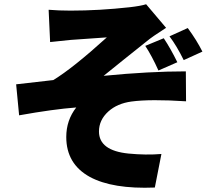

<svg xmlns="http://www.w3.org/2000/svg" viewBox="-20 -819 1040 904"><path d="M751 -639Q783 -591 815 -526L726 -487Q695 -556 664 -603ZM864 -687Q906 -630 933 -576L845 -536Q812 -603 778 -648ZM209 -773Q256 -769 312 -769Q447 -769 591 -785Q643 -791 668 -799L762 -688Q696 -646 670 -624Q633 -595 566 -541Q496 -484 468 -462Q683 -483 855 -483L856 -342Q688 -353 599 -341Q532 -332 490 -294Q446 -254 446 -200Q446 -110 585 -96Q668 -88 740 -94L709 64Q510 72 403 14Q292 -47 292 -174Q292 -253 339 -313Q232 -305 70 -276L56 -422L231 -442Q323 -498 483 -643L312 -631Q288 -629 216 -621Z"/></svg>

Font: Source Han Sans CN Heavy
Style: Bold
Weight: 900
Designer: Ryoko NISHIZUKA (kana & ideographs); Paul D. Hunt (Latin, Greek & Cyrillic); Wenlong ZHANG (bopomofo); Sandoll Communica
Foundry: Adobe Systems Incorporated
Version: Version 1.000;PS 1;hotconv 1.0.78;makeotf.lib2.5.61930